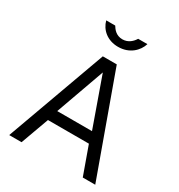

<svg xmlns="http://www.w3.org/2000/svg" viewBox="-218 -1096 1152 1239"><g transform="rotate(30 358.0 -477.0)"><path d="M516 -954H447C432 -929 404 -900 360 -900C312 -900 289 -933 276 -954H209C225 -893 279 -844 360 -844C445 -844 499 -898 516 -954ZM37 0H129L205 -209H510L585 0H678L410 -742H306ZM228 -289 358 -652 487 -289Z"/></g></svg>

Font: 18Franklin
Style: Regular
Weight: 400
Designer: Pablo Impallari, Rodrigo Fuenzalida (Modified by Dan O. Williams)
Version: Version 0.025;PS 000.025;hotconv 1.0.88;makeotf.lib2.5.64775